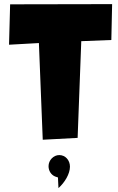

<svg xmlns="http://www.w3.org/2000/svg" viewBox="-20 -708 585 954"><path d="M365.7 -22.9 383.8 -503.4 533.2 -509.3 537.1 -687.5 30.3 -686.5 24.9 -485.8 173.3 -494.1 192.4 -13.7ZM221.2 117.7C221.2 141.1 234.4 161.6 254.9 169.4L268.1 173.8L268.6 188C269 200.7 270 213.9 270.5 226.6C301.8 198.7 327.6 155.8 327.6 120.1C327.6 87.9 304.7 62.5 274.4 62.5C246.1 62.5 221.2 87.9 221.2 117.7Z"/></svg>

Font: Luckiest Guy
Style: Regular
Weight: 400
Designer: Astigmatic (AOETI)
Foundry: Astigmatic (AOETI)
Version: Version 1.001